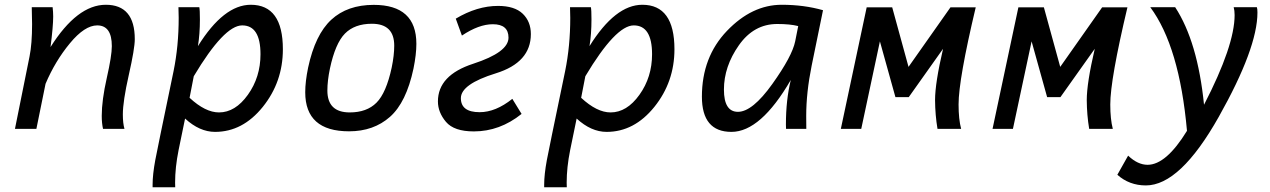

<svg xmlns="http://www.w3.org/2000/svg" viewBox="-20 -543 5352 809"><path d="M504.4 0H414.1Q408.7 -23.9 408.7 -54.7Q408.7 -120.6 429.9 -214.4Q451.2 -308.1 451.2 -348.6Q451.2 -436 389.6 -436Q336.9 -436 274.7 -360.8Q212.4 -285.6 171.9 -189.9L133.3 0H43L104.5 -305.2Q115.2 -358.4 115.2 -441.9L113.8 -512.7H201.7Q204.1 -493.2 204.1 -473.6Q204.1 -432.1 192.9 -344.7Q305.2 -522.9 425.8 -522.9Q547.9 -522.9 547.9 -377.9Q547.9 -338.4 522.7 -227.3Q497.6 -116.2 497.6 -60.5Q497.6 -23.9 504.4 0Z M718.3 246.1H623V234.9Q623 192.4 634.3 131.3Q641.1 94.2 711.4 -243.7Q732.9 -349.1 732.9 -467.8Q732.9 -483.4 731.9 -512.7H819.8Q822.3 -501.5 822.3 -460.9Q822.3 -399.9 814 -348.6Q922.4 -522.9 1036.6 -522.9Q1171.9 -522.9 1171.9 -335.4Q1171.9 -197.8 1087.2 -92.5Q1002.4 12.7 886.2 12.7Q820.8 12.7 759.8 -43.5L732.4 89.8Q717.8 162.6 717.8 226.6ZM902.8 -69.3Q971.2 -69.3 1024.4 -143.6Q1077.6 -217.8 1077.6 -314.5Q1077.6 -436 1000.5 -436Q924.3 -436 796.4 -221.7L778.8 -130.9Q845.2 -69.3 902.8 -69.3Z M1450.7 10.3Q1266.1 10.3 1266.1 -154.3Q1266.1 -199.2 1278.3 -258.3Q1308.1 -397.5 1376 -460Q1443.8 -522.5 1554.7 -522.5Q1734.4 -522.5 1734.4 -358.4Q1734.4 -313.5 1722.2 -253.9Q1691.9 -111.3 1623 -50.5Q1554.2 10.3 1450.7 10.3ZM1453.6 -69.3Q1525.4 -69.3 1566.4 -110.4Q1607.4 -151.4 1630.4 -258.3Q1641.1 -309.6 1641.1 -350.6Q1641.1 -442.9 1546.9 -442.9Q1474.1 -442.9 1433.3 -401.4Q1392.6 -359.9 1370.1 -253.9Q1359.4 -202.6 1359.4 -161.6Q1359.4 -69.3 1453.6 -69.3Z M1976.6 10.7Q1893.1 10.7 1859.1 -29.5Q1825.2 -69.8 1825.2 -115.7Q1825.2 -226.1 1973.9 -274.4Q2122.6 -322.8 2122.6 -384.3Q2122.6 -440.9 2056.6 -440.9Q1997.6 -440.9 1926.3 -393.1L1900.4 -464.4Q1990.2 -518.1 2078.6 -518.1Q2148.4 -518.1 2182.6 -485.1Q2216.8 -452.1 2216.8 -399.4Q2216.8 -279.8 2069.3 -234.1Q1921.9 -188.5 1921.9 -129.4Q1921.9 -70.3 2001 -70.3Q2068.4 -70.3 2138.7 -126.5L2177.7 -63Q2085.9 10.7 1976.6 10.7Z M2368.2 246.1H2272.9V234.9Q2272.9 192.4 2284.2 131.3Q2291 94.2 2361.3 -243.7Q2382.8 -349.1 2382.8 -467.8Q2382.8 -483.4 2381.8 -512.7H2469.7Q2472.2 -501.5 2472.2 -460.9Q2472.2 -399.9 2463.9 -348.6Q2572.3 -522.9 2686.5 -522.9Q2821.8 -522.9 2821.8 -335.4Q2821.8 -197.8 2737.1 -92.5Q2652.3 12.7 2536.1 12.7Q2470.7 12.7 2409.7 -43.5L2382.3 89.8Q2367.7 162.6 2367.7 226.6ZM2552.7 -69.3Q2621.1 -69.3 2674.3 -143.6Q2727.5 -217.8 2727.5 -314.5Q2727.5 -436 2650.4 -436Q2574.2 -436 2446.3 -221.7L2428.7 -130.9Q2495.1 -69.3 2552.7 -69.3Z M3089.4 -71.8Q3150.4 -71.8 3234.1 -189Q3317.9 -306.2 3330.6 -369.1L3343.3 -433.1Q3309.6 -441.9 3254.9 -441.9Q3156.2 -441.9 3093.3 -352.3Q3030.3 -262.7 3030.3 -165.5Q3030.3 -71.8 3089.4 -71.8ZM3062 12.7Q2937.5 12.7 2937.5 -135.7Q2937.5 -302.7 3043 -412.8Q3148.4 -522.9 3273.9 -522.9Q3367.7 -522.9 3447.8 -500L3399.9 -266.1Q3377 -153.3 3377 -54.2Q3377 -21 3377.4 0H3292L3291.5 -18.6Q3291.5 -122.1 3312 -206.1Q3185.1 12.7 3062 12.7Z M3953.6 -337.4 3809.1 -133.8H3752.9L3687.5 -368.7L3608.9 0H3522.9L3631.8 -512.2H3739.3L3808.1 -261.2L3984.9 -512.2H4091.3Q4019 -208 4019 -103Q4019 -40.5 4029.8 0H3930.2Q3920.4 -58.1 3919.9 -121.1Q3919.9 -192.9 3953.6 -337.4Z M4592.8 -337.4 4448.2 -133.8H4392.1L4326.7 -368.7L4248 0H4162.1L4271 -512.2H4378.4L4447.3 -261.2L4624 -512.2H4730.5Q4658.2 -208 4658.2 -103Q4658.2 -40.5 4668.9 0H4569.3Q4559.6 -58.1 4559.1 -121.1Q4559.1 -192.9 4592.8 -337.4Z M4808.1 238.3Q4738.3 238.3 4688 193.4L4733.4 112.8Q4773.9 151.4 4815.4 151.4Q4893.6 151.4 4981.4 8.3Q4949.7 -347.2 4826.7 -512.7H4931.6Q5026.4 -367.7 5053.2 -101.6Q5182.1 -351.1 5182.1 -479.5Q5182.1 -498.5 5178.2 -512.7H5275.9Q5278.3 -505.9 5278.3 -490.2Q5278.3 -340.3 5115.5 -51Q4952.6 238.3 4808.1 238.3Z"/></svg>

Font: Cadman
Style: Italic
Weight: 400
Italic angle: -12°
Designer: Paul James MIller
Foundry: High-Logic / Made with FontCreator
Version: Version 2.114;March 28, 2021;FontCreator 13.0.0.2683 64-bit